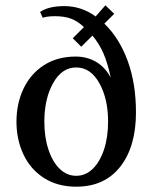

<svg xmlns="http://www.w3.org/2000/svg" viewBox="-20 -693 582 723"><path d="M42 -235Q42 -303 68.5 -359Q95 -415 145.5 -447.5Q196 -480 265 -480Q309 -480 343.5 -459Q378 -438 397 -400Q386 -454 369.5 -492Q353 -530 328 -559L286 -517L254 -549L296 -591Q273 -613 248 -622.5Q223 -632 187 -632Q157 -632 141 -626L131 -648Q163 -670 222 -670Q287 -670 340 -631L377 -673L410 -641L373 -604Q429 -550 460.5 -464.5Q492 -379 492 -270Q492 -141 433 -65.5Q374 10 267 10Q197 10 146 -22.5Q95 -55 68.5 -111Q42 -167 42 -235ZM387 -235Q387 -321 354 -380Q321 -439 267 -439Q213 -439 180 -380Q147 -321 147 -235Q147 -176 162.5 -129.5Q178 -83 205 -57Q232 -31 267 -31Q302 -31 329 -57Q356 -83 371.5 -129.5Q387 -176 387 -235Z"/></svg>

Font: El Messiri Medium
Style: Regular
Weight: 500
Designer: Mohamed Gaber
Foundry: Kief Type Foundry
Version: Version 2.007